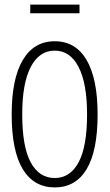

<svg xmlns="http://www.w3.org/2000/svg" viewBox="-20 -807 478 838"><path d="M219 11Q128 11 79.5 -68.5Q31 -148 31 -308Q31 -463 79.5 -545Q128 -627 219 -627Q310 -627 358 -545Q406 -463 406 -308Q406 -148 358 -68.5Q310 11 219 11ZM219 -30Q286 -30 323 -98.5Q360 -167 360 -308Q360 -443 323 -514.5Q286 -586 219 -586Q151 -586 114 -514.5Q77 -443 77 -308Q77 -167 114 -98.5Q151 -30 219 -30ZM112 -749V-787H327V-749Z"/></svg>

Font: Inconsolata SemiCondensed Light
Style: Regular
Weight: 300
Width: 4
Monospace: yes
Designer: Raph Levien, Cyreal, Brenton Simpson
Foundry: Raph Levien, Cyreal, Google
Version: Version 3.100; ttfautohint (v1.8.4.7-5d5b)